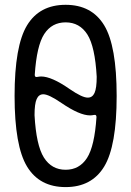

<svg xmlns="http://www.w3.org/2000/svg" viewBox="-20 -760 540 790"><path d="M158.2 -372.1Q139.6 -372.1 130.9 -352.5Q122.1 -333 122.1 -286.1Q128.9 -162.1 160.6 -111.8Q192.4 -61.5 250 -61.5Q306.6 -61.5 337.9 -109.9Q369.1 -158.2 377 -278.3Q377 -289.1 367.2 -287.1Q357.4 -285.2 350.6 -285.2Q307.6 -285.2 233.4 -335.9Q180.7 -372.1 158.2 -372.1ZM250 -668Q193.4 -668 162.1 -620.1Q130.9 -572.3 123 -452.1Q123 -441.4 132.8 -443.4Q142.6 -445.3 149.4 -445.3Q192.4 -445.3 266.6 -393.6Q319.3 -357.4 341.8 -358.4Q360.4 -358.4 369.1 -377.9Q377.9 -397.5 377.9 -444.3Q371.1 -568.4 339.4 -618.2Q307.6 -668 250 -668ZM408.7 -74.7Q357.4 9.8 250 9.8Q142.6 9.8 91.3 -74.7Q40 -159.2 40 -365.2Q40 -571.3 91.3 -655.8Q142.6 -740.2 250 -740.2Q357.4 -740.2 408.7 -655.8Q460 -571.3 460 -365.2Q460 -159.2 408.7 -74.7Z"/></svg>

Font: Rounded-X Mgen+ 2m regular
Style: Regular
Weight: 400
Designer: [Source Han Sans]
Ryoko NISHIZUKA  (kana & ideographs); Paul D. Hunt (Latin, Greek & Cyrillic); Wenlong ZHANG  (bopomofo
Version: Version 1.059.20150602